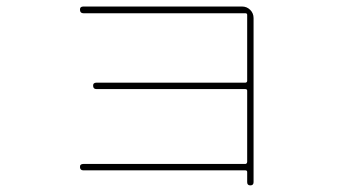

<svg xmlns="http://www.w3.org/2000/svg" viewBox="-20 -558 1040 586"><path d="M728.5 -57.6Q733.4 -57.6 734.4 -63.5V-281.2Q734.4 -286.1 728.5 -286.1H274.4Q264.6 -286.1 264.2 -295.9Q263.7 -305.7 274.4 -305.7H728.5Q733.4 -305.7 734.4 -310.5V-512.7Q734.4 -517.6 728.5 -517.6H234.4Q224.6 -517.6 224.1 -527.8Q223.6 -538.1 234.4 -538.1H718.8Q733.4 -538.1 743.7 -527.8Q753.9 -517.6 753.9 -502.9V-2Q753.9 7.8 744.1 7.8Q734.4 7.8 734.4 -2V-33.2Q734.4 -38.1 728.5 -38.1H234.4Q224.6 -38.1 224.1 -47.9Q223.6 -57.6 234.4 -57.6Z"/></svg>

Font: Rounded-L Mgen+ 2m thin
Style: Regular
Weight: 100
Designer: [Source Han Sans]
Ryoko NISHIZUKA  (kana & ideographs); Paul D. Hunt (Latin, Greek & Cyrillic); Wenlong ZHANG  (bopomofo
Version: Version 1.059.20150602